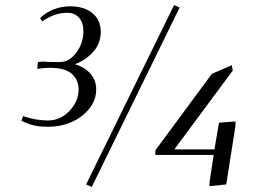

<svg xmlns="http://www.w3.org/2000/svg" viewBox="-20 -732 1032 762"><path d="M64.9 -252.9 71.8 -271Q122.6 -253.9 169.9 -253.9Q220.2 -253.9 256.1 -292.2Q292 -330.6 292 -377Q292 -414.6 265.1 -438.7Q238.3 -462.9 178.2 -462.9Q158.7 -462.9 127.9 -459L129.9 -480L130.9 -485.8L150.9 -487.8Q168 -485.8 198.2 -485.8H217.8Q254.9 -485.8 283 -523.4Q311 -561 311 -607.9Q311 -641.1 294.2 -661.1Q277.3 -681.2 247.1 -681.2Q195.8 -681.2 147.9 -647L139.2 -660.2Q161.6 -682.6 193.1 -694.8Q224.6 -707 257.8 -707Q314 -707 346.9 -679.7Q379.9 -652.3 379.9 -606Q379.9 -559.6 349.6 -525.9Q319.3 -492.2 276.9 -477.1Q314.5 -466.8 338.1 -440.4Q361.8 -414.1 361.8 -377Q361.8 -335.4 334.5 -301Q307.1 -266.6 264.2 -247.8Q221.2 -229 173.8 -229Q139.6 -229 117.2 -233.6Q94.7 -238.3 64.9 -252.9ZM321.8 0 670.9 -711.9 692.9 -702.1 344.2 9.8ZM596.2 -117.2 597.2 -136.2 820.8 -439 899.9 -473.1 903.8 -452.1 671.9 -139.2H831.1L849.1 -245.1L915 -250L914.1 -230L877.9 0L811 6.8L812 -12.2L828.1 -117.2Z"/></svg>

Font: Dihjauti
Style: Bold Italic
Weight: 700
Italic angle: -9°
Designer: T. Christopher White
Version: Version 3.0.0